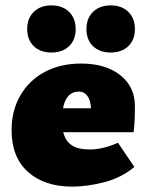

<svg xmlns="http://www.w3.org/2000/svg" viewBox="-20 -682 549 713"><path d="M418 -152 479 -62Q431 -22 367.5 -5.5Q304 11 248 11Q145 11 84 -43.5Q23 -98 23 -199Q23 -271 55.5 -327.5Q88 -384 146.5 -415Q205 -446 281 -446Q372 -446 426.5 -403Q481 -360 481 -288Q481 -225 476 -191H215Q223 -158 246.5 -142.5Q270 -127 313 -127Q363 -127 418 -152ZM214 -280H318Q316 -311 304 -326.5Q292 -342 273 -342Q249 -342 234 -325.5Q219 -309 214 -280ZM81 -574Q81 -614 105.5 -638Q130 -662 171 -662Q212 -662 236.5 -638Q261 -614 261 -574Q261 -534 236.5 -510.5Q212 -487 171 -487Q130 -487 105.5 -510.5Q81 -534 81 -574ZM301 -574Q301 -614 325.5 -638Q350 -662 391 -662Q432 -662 456.5 -638Q481 -614 481 -574Q481 -534 456.5 -510.5Q432 -487 391 -487Q350 -487 325.5 -510.5Q301 -534 301 -574Z"/></svg>

Font: Ysabeau Black
Style: Regular
Weight: 900
Designer: Christian Thalmann (Catharsis Fonts)
Version: Version 0.003